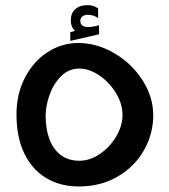

<svg xmlns="http://www.w3.org/2000/svg" viewBox="-20 -706 640 728"><path d="M42.5 -272Q42.5 -350 74.8 -412Q107 -474 160.8 -508.5Q214.5 -543 276.5 -543Q347 -543 413 -504.5Q479 -466 520 -402.5Q561 -339 561 -269Q561 -199 526.2 -137Q491.5 -75 427 -37Q362.5 1 278.5 1Q208.5 1 155 -31Q101.5 -63 72 -124.5Q42.5 -186 42.5 -272ZM444.5 -269.5Q444.5 -312.5 419.5 -353.5Q394.5 -394.5 356.2 -420.2Q318 -446 281 -446Q240.5 -446 211.5 -417Q182.5 -388 167.8 -346Q153 -304 153 -266.5Q153 -218 167 -179.5Q181 -141 209.8 -118.8Q238.5 -96.5 281.5 -96.5Q321 -96.5 359 -122.5Q397 -148.5 420.8 -189Q444.5 -229.5 444.5 -269.5ZM246.5 -584 264.5 -589Q248.5 -603 248.5 -629Q248.5 -656.5 265.8 -671.5Q283 -686.5 310.5 -686.5Q323.5 -686.5 333.2 -683.5Q343 -680.5 352 -674V-637.5Q345 -643 334.8 -646.5Q324.5 -650 312.5 -650Q300 -650 292.2 -643.5Q284.5 -637 284.5 -627Q284.5 -603.5 314.5 -603.5Q332 -603.5 355.5 -610.5V-576L246.5 -551Z"/></svg>

Font: JuliaMono SemiBoldItalic
Style: Regular
Weight: 600
Italic angle: -9°
Monospace: yes
Designer: cormullion
Foundry: corm
Version: Version 0.049; ttfautohint (v1.8.4)